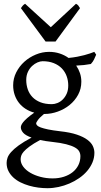

<svg xmlns="http://www.w3.org/2000/svg" viewBox="-20 -740 528 1004"><path d="M336.9 -293Q336.9 -318.8 328.4 -342Q319.8 -365.2 303 -382.6Q286.1 -399.9 261 -409.9Q235.8 -419.9 203.1 -419.9Q190.9 -419.9 176 -413.6Q161.1 -407.2 147.9 -395Q134.8 -382.8 126 -364.3Q117.2 -345.7 117.2 -321.8Q117.2 -295.9 125.2 -272.7Q133.3 -249.5 149.7 -232.4Q166 -215.3 191.2 -205.3Q216.3 -195.3 251 -195.3Q265.1 -195.3 280.5 -201.4Q295.9 -207.5 308.3 -220Q320.8 -232.4 328.9 -250.5Q336.9 -268.6 336.9 -293ZM252.9 2Q234.4 0 218.8 -2.4Q203.1 -4.9 189.5 -7.8Q154.3 11.2 134 26.4Q113.8 41.5 103.5 53.5Q93.3 65.4 90.6 75.2Q87.9 85 87.9 92.8Q87.9 113.3 101.6 131.6Q115.2 149.9 138.2 163.3Q161.1 176.8 191.4 184.8Q221.7 192.9 254.9 192.9Q287.6 192.9 314.5 184.1Q341.3 175.3 360.4 159.9Q379.4 144.5 389.9 123.3Q400.4 102.1 400.4 76.7Q400.4 63 394 51.5Q387.7 40 371.1 30.8Q354.5 21.5 325.9 14.2Q297.4 6.8 252.9 2ZM405.3 -313Q405.3 -275.4 388.4 -244.4Q371.6 -213.4 344.2 -191.2Q316.9 -168.9 282.2 -156.5Q247.6 -144 211.9 -144H210Q186.5 -124.5 177.7 -111.6Q168.9 -98.6 168.9 -95.7Q168.9 -89.8 174.1 -84.2Q179.2 -78.6 193.1 -73.5Q207 -68.4 231.4 -63.2Q255.9 -58.1 293.9 -53.7Q347.2 -47.9 381.8 -36.1Q416.5 -24.4 437 -9Q457.5 6.3 465.6 23.9Q473.6 41.5 473.6 58.6Q473.6 85.4 463.4 109.6Q453.1 133.8 435.5 154.3Q418 174.8 394 191.4Q370.1 208 342.8 219.7Q315.4 231.4 286.1 237.8Q256.8 244.1 228 244.1Q205.1 244.1 180.7 241Q156.2 237.8 132.3 231Q108.4 224.1 87.2 213.6Q65.9 203.1 49.8 188.2Q33.7 173.3 24.2 154.5Q14.6 135.7 14.6 111.8Q14.6 99.1 19.3 85.2Q23.9 71.3 38.1 55.2Q52.2 39.1 77.6 20.5Q103 2 145 -20.5Q113.3 -31.7 101.1 -45.9Q88.9 -60.1 88.9 -74.7Q88.9 -78.6 91.3 -85.2Q93.8 -91.8 101.3 -101.3Q108.9 -110.8 122.8 -123Q136.7 -135.3 159.2 -150.9Q134.3 -157.7 114 -170.7Q93.8 -183.6 79.3 -201.9Q64.9 -220.2 56.9 -243.4Q48.8 -266.6 48.8 -293.9Q48.8 -329.6 64.9 -361.6Q81.1 -393.6 107.4 -417.2Q133.8 -440.9 167.5 -454.8Q201.2 -468.8 236.8 -468.8Q266.1 -468.8 291.7 -460.4Q317.4 -452.1 338.4 -437Q363.8 -439.5 384.3 -443.4Q404.8 -447.3 421.1 -451.7Q437.5 -456.1 450.2 -460.4Q462.9 -464.8 473.1 -468.8L482.9 -454.1Q477.1 -440.4 471.7 -429Q466.3 -417.5 455.1 -405.3Q436.5 -401.9 418.7 -399.9Q400.9 -397.9 378.4 -397Q391.1 -378.4 398.2 -357.4Q405.3 -336.4 405.3 -313ZM270.5 -522.9H218.3L89.4 -697.3Q92.8 -702.1 95.2 -705.6Q97.7 -709 99.9 -711.4Q102.1 -713.9 104.7 -715.8Q107.4 -717.8 111.3 -720.2L245.6 -597.7L377.4 -720.2Q385.7 -715.8 389.2 -711.4Q392.6 -707 398.4 -697.3Z"/></svg>

Font: Gentium Plus Viet
Style: Regular
Weight: 400
Designer: J. Victor Gaultney, Annie Olsen, Iska Routamaa, Becca Hirsbrunner
Foundry: SIL International
Version: Version 5.000